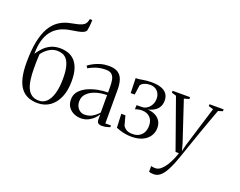

<svg xmlns="http://www.w3.org/2000/svg" viewBox="-159 -1153 2135 1709"><g transform="rotate(20 908.0 -298.5)"><path d="M240 12Q189 12 149 -4.5Q109 -21 81.2 -57.2Q53.5 -93.5 39.2 -151.8Q25 -210 25 -294Q25 -409 41.5 -492.2Q58 -575.5 90.2 -630.8Q122.5 -686 170 -717Q217.5 -748 279 -758.5Q346 -770 378 -784.5Q410 -799 418 -832L422.5 -850H446Q446 -833.5 444.8 -815.8Q443.5 -798 441.2 -780.5Q439 -763 435.5 -746.5Q427 -732 408.5 -724Q390 -716 362.5 -710.8Q335 -705.5 299 -700Q240.5 -691.5 196.5 -668.5Q152.5 -645.5 123.2 -607.8Q94 -570 79.2 -516Q64.5 -462 64.5 -391.5Q88 -428.5 117 -456.8Q146 -485 182.5 -500.8Q219 -516.5 264.5 -516.5Q302 -516.5 337 -505.8Q372 -495 399.8 -468.2Q427.5 -441.5 443.8 -394.5Q460 -347.5 460 -275.5Q460 -187 432.5 -122.5Q405 -58 355.5 -23Q306 12 240 12ZM243.5 -13Q286 -13 316.5 -43Q347 -73 363.5 -131Q380 -189 380 -272.5Q380 -337.5 369.8 -379.2Q359.5 -421 341.8 -444.5Q324 -468 300.2 -477.2Q276.5 -486.5 249.5 -486.5Q219.5 -486.5 193.2 -475Q167 -463.5 145.8 -444.8Q124.5 -426 109 -404.5Q107.5 -382 106.5 -362.8Q105.5 -343.5 105.2 -322.2Q105 -301 105 -272.5Q105 -211 111.8 -162.8Q118.5 -114.5 134.2 -81.2Q150 -48 176.8 -30.5Q203.5 -13 243.5 -13Z M646 7Q614.5 7 583 -6.5Q551.5 -20 530.2 -48.5Q509 -77 509 -122Q509 -167.5 537 -199.8Q565 -232 609.2 -252.5Q653.5 -273 703.8 -282.5Q754 -292 798.5 -292V-343.5Q798.5 -383 792.5 -412.8Q786.5 -442.5 768.2 -459.2Q750 -476 712.5 -476Q664 -476 623.5 -463.2Q583 -450.5 550.5 -431L537 -451.5Q556 -466 584.5 -481.2Q613 -496.5 649 -506.8Q685 -517 727 -517Q781 -517 812.2 -496.8Q843.5 -476.5 856.8 -437.8Q870 -399 870 -343.5V-25H923V-8.5Q912.5 -5 900.8 -1.5Q889 2 875.8 4.2Q862.5 6.5 847 6.5Q824.5 6.5 812.2 -3.2Q800 -13 800 -34.5V-85.5Q791.5 -69.5 770.8 -47.5Q750 -25.5 718.8 -9.2Q687.5 7 646 7ZM665.5 -35Q709 -35 739.8 -53Q770.5 -71 798.5 -101.5V-267Q743.5 -267 694.5 -251.8Q645.5 -236.5 614.8 -206.2Q584 -176 584 -131Q584 -102.5 595.5 -80.8Q607 -59 625.8 -47Q644.5 -35 665.5 -35Z M1128 7Q1095.5 7 1066.8 1.8Q1038 -3.5 1015.8 -10.8Q993.5 -18 980 -24L974 -154H1013L1036 -69.5Q1040 -54 1062.5 -36.5Q1085 -19 1128 -19Q1165.5 -19 1191.2 -34.5Q1217 -50 1230 -77Q1243 -104 1243 -138Q1243 -188.5 1214 -217Q1185 -245.5 1137 -245.5Q1125 -245.5 1113.8 -243.8Q1102.5 -242 1092.5 -239.2Q1082.5 -236.5 1074 -233.5L1075.5 -272.5L1124.5 -273.5Q1152 -273.5 1174.5 -289Q1197 -304.5 1210.5 -330.2Q1224 -356 1224 -386.5Q1224 -413.5 1213 -435.8Q1202 -458 1180.5 -471.2Q1159 -484.5 1127 -484.5Q1099 -484.5 1074.2 -474.2Q1049.5 -464 1040 -446L1027.5 -356H989.5L985.5 -496Q1003 -496 1018.5 -498.2Q1034 -500.5 1050 -503.2Q1066 -506 1085.5 -508.2Q1105 -510.5 1130 -510.5Q1187.5 -510.5 1224.2 -497.2Q1261 -484 1279 -458.5Q1297 -433 1297 -395.5Q1297 -353.5 1276 -325.2Q1255 -297 1218.2 -282Q1181.5 -267 1134.5 -264L1160 -271.5Q1211 -271.5 1246.5 -256Q1282 -240.5 1300.5 -212Q1319 -183.5 1319 -145Q1319 -103 1297 -68.5Q1275 -34 1232.5 -13.5Q1190 7 1128 7Z M1429 253Q1412 253 1400.5 251Q1389 249 1383 246V191.5Q1389 194.5 1400.8 196Q1412.5 197.5 1423.5 197.5Q1451.5 197.5 1476 176Q1500.5 154.5 1520.5 122.5Q1540.5 90.5 1554.5 57.2Q1568.5 24 1576 0H1544L1376.5 -471.5L1333 -485V-502.5H1498.5V-484.5L1451 -471.5L1577 -92.5L1594.5 -27L1610.5 -91.5L1727.5 -471.5L1682.5 -485V-502.5H1816.5V-485L1774 -471.5Q1753 -415 1730.5 -353Q1708 -291 1686.8 -230.8Q1665.5 -170.5 1647.8 -118.8Q1630 -67 1617.5 -30.8Q1605 5.5 1600.5 18.5Q1572 102 1545.2 153.8Q1518.5 205.5 1490.5 229.2Q1462.5 253 1429 253Z"/></g></svg>

Font: Merriweather 144pt Light
Style: Regular
Weight: 300
Version: Version 2.100